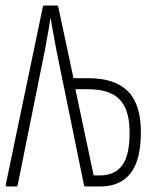

<svg xmlns="http://www.w3.org/2000/svg" viewBox="-20 -675 558 695"><path d="M5 0Q0 0 1 -7L135 -650Q136 -655 142 -655H185Q190 -655 191 -650L246 -392H299Q396 -392 443 -344.5Q490 -297 490 -197Q490 -97 453.5 -49Q417 -1 345 0H290Q285 0 284 -5L184 -494Q179 -523 173.5 -551.5Q168 -580 164 -607H162Q158 -578 153 -551.5Q148 -525 143 -496L44 -5Q43 0 39 0ZM319 -40H342Q396 -40 423 -77.5Q450 -115 449 -197Q449 -278 413 -315Q377 -352 299 -352H253Z"/></svg>

Font: Sofia Sans Extra Condensed Light
Style: Regular
Weight: 300
Designer: Botio Nikoltchev, Ani Petrova
Foundry: lettersoup
Version: Version 4.101